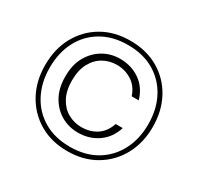

<svg xmlns="http://www.w3.org/2000/svg" viewBox="-150 -880 1095 1062"><g transform="rotate(30 397.5 -349.0)"><path d="M397 3Q295 3 218 -42.5Q141 -88 97.5 -167.5Q54 -247 54 -349Q54 -453 97.5 -532Q141 -611 218 -656Q295 -701 397 -701Q499 -701 576.5 -656Q654 -611 697.5 -531.5Q741 -452 741 -349Q741 -247 697.5 -167.5Q654 -88 576.5 -42.5Q499 3 397 3ZM397 -115Q339 -115 290.5 -142.5Q242 -170 212 -222.5Q182 -275 182 -351Q182 -426 212 -478Q242 -530 290.5 -558Q339 -586 397 -586Q469 -586 524 -548Q579 -510 600 -438H555Q537 -493 494 -520.5Q451 -548 398 -548Q352 -548 312.5 -526Q273 -504 249 -459.5Q225 -415 225 -349Q225 -284 249 -239.5Q273 -195 312.5 -173Q352 -151 398 -151Q454 -151 495.5 -178.5Q537 -206 555 -261H600Q579 -192 524 -153.5Q469 -115 397 -115ZM397 -25Q494 -25 564.5 -66.5Q635 -108 673.5 -181.5Q712 -255 712 -349Q712 -445 673.5 -518Q635 -591 564.5 -632.5Q494 -674 397 -674Q301 -674 230 -632.5Q159 -591 121 -518Q83 -445 83 -349Q83 -255 121.5 -181.5Q160 -108 230.5 -66.5Q301 -25 397 -25Z"/></g></svg>

Font: DM Sans 28pt ExtraLight
Style: Regular
Weight: 250
Version: Version 4.004;gftools[0.9.30]